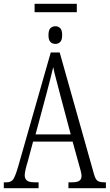

<svg xmlns="http://www.w3.org/2000/svg" viewBox="-20 -990 577 1010"><path d="M162 -926V-970H384V-926ZM272 -759Q256 -759 245.5 -769Q235 -779 235 -805Q235 -832 245.5 -842Q256 -852 272 -852Q286 -852 296.5 -842Q307 -832 307 -805Q307 -779 296.5 -769Q286 -759 272 -759ZM0 0V-31H14Q38 -31 49 -46Q60 -61 75 -112L247 -714H294L475 -72Q482 -47 493 -39Q504 -31 529 -31H537V0H340V-31H359Q387 -31 398 -39.5Q409 -48 409 -65Q409 -74 404.5 -91.5Q400 -109 395 -126L362 -245H154L125 -137Q120 -122 115 -101Q110 -80 110 -68Q110 -51 121 -41Q132 -31 162 -31H183V0ZM167 -283H352L298 -486Q285 -537 275 -574Q265 -611 260 -637Q254 -610 244.5 -574Q235 -538 225 -499Z"/></svg>

Font: Noto Serif ExtraCondensed Light
Style: Regular
Weight: 300
Width: 2
Designer: Monotype Design Team
Foundry: Monotype Imaging Inc.
Version: Version 2.014; ttfautohint (v1.8.4.7-5d5b)